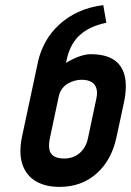

<svg xmlns="http://www.w3.org/2000/svg" viewBox="-20 -720 512 751"><path d="M335 -508Q319 -508 301.5 -503Q284 -498 267.5 -490Q251 -482 238 -474L240 -483Q247 -515 258 -537Q269 -559 285 -576Q307 -598 334.5 -611Q362 -624 396 -631L384 -700Q329 -693 286 -673Q243 -653 212 -624Q178 -593 157.5 -555Q137 -517 129 -480L66 -185Q53 -121 67.5 -77.5Q82 -34 119.5 -11.5Q157 11 213 11Q299 11 358 -41.5Q417 -94 436 -185L465 -320Q478 -382 467.5 -424Q457 -466 424 -487Q391 -508 335 -508ZM299 -408Q323 -408 337.5 -399.5Q352 -391 357 -374.5Q362 -358 357 -335L324 -179Q319 -155 306.5 -137.5Q294 -120 275 -110Q256 -100 232 -100Q204 -100 190 -109.5Q176 -119 173 -136.5Q170 -154 175 -179L210 -344Q214 -361 223.5 -373.5Q233 -386 246 -393.5Q259 -401 273 -404.5Q287 -408 299 -408Z"/></svg>

Font: Advent Pro
Style: Italic
Weight: 400
Italic angle: -12°
Designer: VivaRado, Andreas Kalpakidis
Foundry: VivaRado, Andreas Kalpakidis
Version: Version 3.000